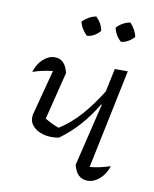

<svg xmlns="http://www.w3.org/2000/svg" viewBox="-80 -748 654 815"><g transform="rotate(10 247.5 -340.5)"><path d="M202 -153Q163 -146 132 -155.5Q101 -165 85.5 -186Q70 -207 78 -237L128 -427Q80 -422 42 -408Q53 -444 76.5 -465Q100 -486 126 -486Q171 -486 184 -428L133 -223Q160 -206 193 -194Q243 -225 285 -273Q327 -321 364 -381L385 -481H441L352 -53Q396 -57 440 -72Q429 -37 404.5 -15.5Q380 6 353 6Q306 6 292 -52L357 -322L354 -323Q324 -272 286 -229Q248 -186 202 -153ZM269 -687Q295 -662 300 -630Q277 -603 244 -599Q217 -625 211 -655Q237 -681 269 -687ZM416 -687Q428 -674 436 -659.5Q444 -645 447 -630Q422 -603 391 -599Q365 -621 358 -655Q383 -681 416 -687Z"/></g></svg>

Font: Piazzolla Light
Style: Italic
Weight: 300
Italic angle: -11.3°
Designer: Juan Pablo del Peral
Foundry: Huerta Tipografica
Version: Version 1.330